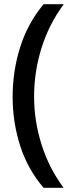

<svg xmlns="http://www.w3.org/2000/svg" viewBox="-20 -978 353 912"><path d="M40 -518Q40 -641 76 -754.5Q112 -868 187 -958H283Q213 -864 177.5 -751Q142 -638 142 -519Q142 -403 177.5 -291Q213 -179 282 -86H187Q112 -173 76 -285Q40 -397 40 -518Z"/></svg>

Font: Noto Sans Khmer UI Medium
Style: Regular
Weight: 500
Designer: Danh Hong and the Monotype Design Team
Foundry: Monotype Imaging Inc.
Version: Version 2.002; ttfautohint (v1.8.4.7-5d5b)